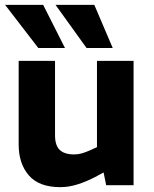

<svg xmlns="http://www.w3.org/2000/svg" viewBox="-20 -764 634 792"><path d="M229 8Q141 8 99 -40.5Q57 -89 57 -168V-513H207V-206Q207 -164 226.5 -145.5Q246 -127 286 -127Q303 -127 318 -131.5Q333 -136 349 -143L380 -157V-513H531V0H418L400 -88L430 -65L371 -33Q334 -14 298.5 -3Q263 8 229 8ZM138 -566 1 -744H158L248 -566ZM337 -566 209 -744H369L445 -566Z"/></svg>

Font: REM SemiBold
Style: Regular
Weight: 600
Designer: Octavio Pardo
Foundry: Ashler Design
Version: Version 1.005;gftools[0.9.28]